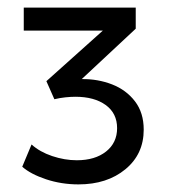

<svg xmlns="http://www.w3.org/2000/svg" viewBox="-20 -836 450 505"><path d="M186.5 -351Q141.5 -351 101 -364.5Q60.5 -378 38.5 -397.5L63 -456Q84.5 -436.5 117.2 -425.5Q150 -414.5 182 -414.5Q230 -414.5 259 -437.5Q288 -460.5 288 -499Q288 -538 258 -559.8Q228 -581.5 178.5 -581.5Q166.5 -581.5 152 -580Q137.5 -578.5 123 -575L102 -622.5L250.5 -755.5H42.5V-816H337V-760.5L195 -628Q237.5 -628.5 274.8 -614Q312 -599.5 335 -569.5Q358 -539.5 358 -495Q358 -430.5 309.8 -390.8Q261.5 -351 186.5 -351Z"/></svg>

Font: Geologica Light
Style: Regular
Weight: 300
Designer: Sindre Bremnes, Frode Helland
Foundry: Monokrom Skriftforlag AS
Version: Version 1.010; ttfautohint (v1.8.4.7-5d5b);gftools[0.9.28]